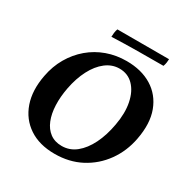

<svg xmlns="http://www.w3.org/2000/svg" viewBox="-185 -977 1112 1144"><g transform="rotate(30 371.0 -405.5)"><path d="M342.8 9Q237.6 9 166.6 -38.5Q95.6 -85.9 66.6 -169.5Q37.6 -253.2 58.6 -362.5Q72.1 -435.3 106.7 -494.7Q141.3 -554 191.8 -596.8Q242.4 -639.6 305.5 -662.3Q368.6 -685 440.2 -685Q542.4 -685 614.4 -640.8Q686.4 -596.5 717.4 -514Q748.4 -431.4 726 -315.8Q708.4 -222.4 655.6 -148.8Q602.7 -75.1 522.9 -33Q443 9 342.8 9ZM356.1 -52.8Q410.6 -52.8 453.8 -87.5Q497 -122.3 527.4 -183.7Q557.7 -245.1 571.8 -324.8Q587.7 -411.1 574 -478.7Q560.3 -546.3 522 -585.5Q483.8 -624.8 425.9 -624.8Q375.3 -624.8 332.6 -591.9Q289.9 -559 259.9 -501Q229.8 -443.1 215.3 -367.9Q202.8 -302.6 205.2 -245.6Q207.5 -188.6 225 -145.3Q242.4 -102 275.3 -77.4Q308.1 -52.8 356.1 -52.8ZM288.1 -764.6Q288.1 -775.3 290.1 -792.1Q292.1 -808.9 297.1 -820.5H652.4Q652.4 -810 650.4 -796.4Q648.4 -782.7 643.4 -769.7Q553.9 -769.7 465.2 -768.9Q376.4 -768.1 288.1 -764.6Z"/></g></svg>

Font: Vollkorn
Style: Italic
Weight: 400
Italic angle: -11°
Designer: Friedrich Althausen
Foundry: Friedrich Althausen
Version: Version 5.001